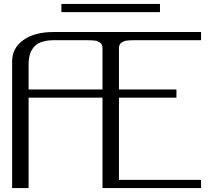

<svg xmlns="http://www.w3.org/2000/svg" viewBox="-20 -954 1102 974"><path d="M791.5 -934.1V-892.6H291.5V-934.1ZM1000 -791.5V-750H666.5Q652.8 -750 645.8 -749.8Q638.7 -749.5 627 -748.5Q615.2 -747.6 609.1 -744.9Q603 -742.2 596.2 -737.8Q589.4 -733.4 586.4 -726.1Q583.5 -718.8 583.5 -708.5V-500H875V-458.5H583.5V-41.5H1000V0H500V-458.5H125V0H41.5V-641.6Q41.5 -710.9 98.9 -751.2Q156.2 -791.5 250 -791.5ZM500 -708.5Q500 -718.8 497.1 -726.1Q494.1 -733.4 487.3 -737.8Q480.5 -742.2 474.4 -744.9Q468.3 -747.6 456.5 -748.5Q444.8 -749.5 437.7 -749.8Q430.7 -750 416.5 -750H250Q225.1 -750 205.1 -745.1Q185.1 -740.2 172.4 -732.7Q159.7 -725.1 150.4 -713.4Q141.1 -701.7 136.2 -691.2Q131.3 -680.7 128.7 -666Q126 -651.4 125.5 -641.6Q125 -631.8 125 -618.7V-500H500Z"/></svg>

Font: Gputeks
Style: Regular
Weight: 500
Version: Version 0.9